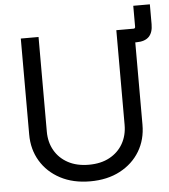

<svg xmlns="http://www.w3.org/2000/svg" viewBox="-57 -893 844 957"><g transform="rotate(-5 364.5 -414.5)"><path d="M550.8 -658.7V-727.5H636.7Q645.5 -727.5 645.5 -736.3V-841.3H728.5V-741.7Q728.5 -700.2 708 -679.4Q687.5 -658.7 645.5 -658.7ZM356.4 11.7Q270.5 11.7 206.8 -22Q143.1 -55.7 107.9 -114.3Q72.8 -172.9 72.8 -247.1V-727.5H161.6V-253.9Q161.6 -201.2 185.1 -159.9Q208.5 -118.7 252.2 -95Q295.9 -71.3 356.4 -71.3Q417 -71.3 460.4 -95Q503.9 -118.7 527.3 -159.9Q550.8 -201.2 550.8 -253.9V-727.5H639.6V-247.1Q639.6 -172.4 604.5 -114Q569.3 -55.7 505.6 -22Q441.9 11.7 356.4 11.7Z"/></g></svg>

Font: Inter 28pt
Style: Regular
Weight: 400
Designer: Rasmus Andersson
Foundry: rsms
Version: Version 4.001;git-66647c0bb